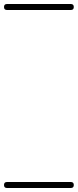

<svg xmlns="http://www.w3.org/2000/svg" viewBox="-35 -575 389 960"><path d="M0 -555Q80 -555 159.5 -555Q239 -555 319 -555Q334 -555 334 -540Q334 -525 319 -525Q239 -525 159.5 -525Q80 -525 0 -525Q-15 -525 -15 -540Q-15 -555 0 -555ZM0 335Q80 335 159.5 335Q239 335 319 335Q334 335 334 350Q334 365 319 365Q239 365 159.5 365Q80 365 0 365Q-15 365 -15 350Q-15 335 0 335Z"/></svg>

Font: FRB American Cursive Just Guidelines
Style: Italic
Weight: 400
Italic angle: -25°
Version: Version 2.0;Modular Font Editor K font №1